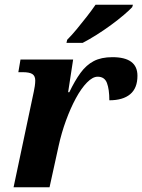

<svg xmlns="http://www.w3.org/2000/svg" viewBox="-20 -786 597 806"><path d="M122 -402Q124 -410 126 -424Q128 -438 128 -448Q128 -467 116 -475Q104 -483 75 -483H57L66 -536H287L266 -399H271Q294 -447 318 -480Q342 -513 373.5 -529.5Q405 -546 452 -546Q557 -546 557 -468Q557 -416 526.5 -390.5Q496 -365 439 -365Q439 -411 429 -437.5Q419 -464 390 -464Q369 -464 345 -439.5Q321 -415 298.5 -373.5Q276 -332 257 -280Q238 -228 226 -173L188 0H37ZM259 -606 262 -619Q281 -638 302.5 -664Q324 -690 345 -717Q366 -744 381 -766H538L535 -756Q523 -743 499.5 -723Q476 -703 446 -681Q416 -659 385 -639.5Q354 -620 327 -606Z"/></svg>

Font: Noto Serif
Style: Bold Italic
Weight: 700
Italic angle: -12°
Designer: Monotype Design Team
Foundry: Monotype Imaging Inc.
Version: Version 2.013